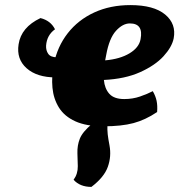

<svg xmlns="http://www.w3.org/2000/svg" viewBox="-20 -487 719 754"><path d="M387 9Q319 9 276 -10.5Q233 -30 211.5 -64.5Q190 -99 186 -142.5Q182 -186 191 -234Q205 -304 246 -356.5Q287 -409 350 -438Q413 -467 492 -467Q584 -467 628.5 -430Q673 -393 662 -336Q655 -302 622 -266Q589 -230 530 -203.5Q471 -177 388 -173Q391 -139 409.5 -118.5Q428 -98 468 -98Q501 -98 530 -108Q559 -118 580 -129Q591 -110 595 -91Q599 -72 597 -47Q551 -16 504 -3.5Q457 9 387 9ZM397 -271Q395 -260 393 -250Q451 -255 488.5 -277.5Q526 -300 532 -333Q544 -395 490 -395Q462 -395 435.5 -366Q409 -337 397 -271ZM199 -183Q125 -183 84.5 -219Q44 -255 53 -313Q63 -380 139 -416Q179 -406 196 -372Q164 -349 161 -308Q160 -289 169.5 -275.5Q179 -262 204 -262ZM339 247Q294 247 269 219Q286 196 285.5 165.5Q285 135 284 115Q283 84 293.5 57.5Q304 31 341 0H402Q401 23 403 40.5Q405 58 410 84Q418 127 403.5 168Q389 209 339 247Z"/></svg>

Font: Vollkorn Black
Style: Italic
Weight: 900
Italic angle: -11°
Designer: Friedrich Althausen
Foundry: Friedrich Althausen
Version: Version 5.000; ttfautohint (v1.8.3)